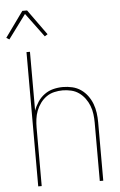

<svg xmlns="http://www.w3.org/2000/svg" viewBox="-94 -1004 656 1047"><g transform="rotate(-5 234.5 -480.5)"><path d="M72 0V-735H91V-413Q100 -438 115 -460.5Q130 -483 152 -499Q174 -515 200 -521.5Q226 -528 253 -528Q279 -528 304.5 -522Q330 -516 351 -501.5Q372 -487 387.5 -466Q403 -445 412 -421Q421 -397 424.5 -371.5Q428 -346 428 -320V0H409V-320Q409 -343 406 -366.5Q403 -390 394.5 -412Q386 -434 372 -453Q358 -472 339 -485.5Q320 -499 296.5 -504.5Q273 -510 250 -510Q227 -510 203.5 -504.5Q180 -499 161 -485.5Q142 -472 128 -453Q114 -434 105.5 -412Q97 -390 94 -366.5Q91 -343 91 -320V0ZM-15 -812 -31 -822 69 -961H95L195 -822L179 -812L82 -943Z"/></g></svg>

Font: Iosevka Thin
Style: Regular
Weight: 100
Monospace: yes
Designer: Belleve Invis
Foundry: Belleve Invis
Version: Version 32.5.0; ttfautohint (v1.8.4)